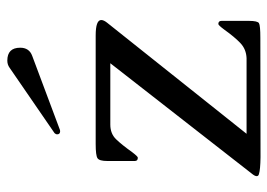

<svg xmlns="http://www.w3.org/2000/svg" viewBox="-126 -624 749 538"><g transform="rotate(-90 249.0 -354.5)"><path d="M154.3 -561.5Q152.8 -561 150.9 -561Q142.1 -561 142.1 -569.3Q142.1 -573.2 145.5 -576.7L328.6 -702.6Q337.4 -709 348.6 -709Q384.8 -709 384.8 -672.9Q384.8 -647.5 361.8 -639.2ZM455.1 -429.7 143.6 -38.6H355.5Q380.4 -39.6 397.5 -55.7Q414.6 -71.8 435.5 -101.1Q447.8 -117.7 451.2 -117.7Q460 -117.7 460 -108.9V-31.7Q460 -7.8 453.6 -3.9Q447.3 0 412.6 0L78.1 0.5Q43 0 30.8 -3.9Q24.9 -5.4 24.9 -10.3Q24.9 -15.6 32.7 -24.9L341.3 -420.4H169.4Q144 -420.4 128.4 -404.3Q112.8 -388.2 92.3 -359.4Q80.1 -343.3 76.7 -343.3Q67.4 -343.3 67.4 -351.6V-429.2Q67.4 -451.2 75.2 -456.3Q83 -461.4 115.2 -461.4H418.9Q462.4 -461.4 462.4 -445.8Q462.4 -439 455.1 -429.7Z"/></g></svg>

Font: Caudex
Style: Regular
Weight: 400
Version: Version 1.01